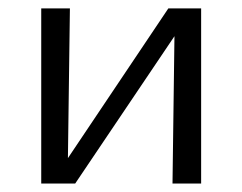

<svg xmlns="http://www.w3.org/2000/svg" viewBox="-20 -434 573 454"><path d="M387.9 0 393.4 -414.2H455.6V0ZM77.5 0V-414.2H145.3L139.8 0ZM120.4 0V-30L378.1 -414.2H415.5V-382.5L157.8 0Z"/></svg>

Font: Ysabeau
Style: Bold
Weight: 700
Designer: Christian Thalmann (Catharsis Fonts)
Version: Version 2.000;gftools[0.9.27.dev2+g8671c4b]